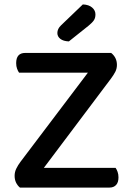

<svg xmlns="http://www.w3.org/2000/svg" viewBox="-20 -847 598 867"><path d="M482 -608Q508 -587 508 -554Q508 -537 500.5 -522.5Q493 -508 481 -492L178 -89H502Q507 -82 511 -71Q515 -60 515 -46Q515 -23 504 -11.5Q493 0 475 0H70Q59 -9 52.5 -22.5Q46 -36 46 -53Q46 -70 53.5 -85.5Q61 -101 73 -117L377 -519H66Q61 -526 57 -537Q53 -548 53 -562Q53 -608 94 -608ZM354 -827Q381 -826 396 -813Q411 -800 411 -782Q411 -766 404 -755.5Q397 -745 380 -731L291 -660Q266 -661 252.5 -671.5Q239 -682 239 -698Q239 -717 256 -733Z"/></svg>

Font: Baloo Bhaina 2 Medium
Style: Regular
Weight: 500
Designer: Yesha Goshar, Manish Minz, Shuchita Grover and Ek Type
Foundry: Ek Type
Version: Version 1.640;hotconv 1.0.111;makeotfexe 2.5.65597; ttfautoh